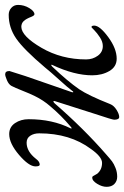

<svg xmlns="http://www.w3.org/2000/svg" viewBox="94 -584 492 761"><g transform="rotate(-90 340.5 -204.0)"><path d="M308 -14Q302 1 285 11.5Q268 22 257 22Q246 22 246 2Q246 -5 269 -74L320 -234Q321 -238 319 -239Q316 -239 311 -234Q211 -119 110 -31Q91 -14 81 -6.5Q71 1 54.5 7.5Q38 14 20 14Q3 14 -8.5 3Q-20 -8 -20 -28Q-20 -46 -8 -65.5Q4 -85 16 -85Q20 -85 22 -82.5Q24 -80 26.5 -74.5Q29 -69 32 -65Q48 -46 75 -46Q99 -46 130 -90Q192 -173 192 -295Q192 -316 182.5 -330.5Q173 -345 155 -345Q120 -345 91 -308Q80 -293 68 -293Q61 -293 61 -310Q61 -336 106.5 -375Q152 -414 189 -414Q217 -414 232.5 -391Q248 -368 248 -337Q248 -243 212 -171Q210 -167 212 -167Q214 -166 219 -171Q263 -208 299 -251Q323 -278 340 -313Q349 -331 361 -361.5Q373 -392 380 -405Q386 -416 402.5 -423Q419 -430 426 -430Q439 -430 439 -413Q439 -412 419 -350L355 -165Q354 -160 356 -160Q358 -160 361 -165Q371 -179 404.5 -216Q438 -253 453 -272Q525 -357 568 -386.5Q611 -416 662 -416Q678 -416 689.5 -405.5Q701 -395 701 -379Q701 -355 688.5 -334.5Q676 -314 664 -314Q659 -314 654 -326Q646 -347 637 -356.5Q628 -366 614 -366Q577 -365 531 -286Q485 -207 485 -109Q485 -83 499.5 -63Q514 -43 538 -43Q555 -43 572.5 -54.5Q590 -66 601 -77Q612 -88 613 -88Q619 -88 619 -77Q619 -55 573.5 -21.5Q528 12 488 12Q456 12 439 -17Q422 -46 422 -85Q422 -156 463 -243Q465 -247 463 -247Q461 -248 456 -243Q399 -183 367 -137Q342 -100 308 -14Z"/></g></svg>

Font: EB Garamond 12
Style: Italic
Weight: 400
Italic angle: -17°
Version: Version 0.016; ttfautohint (v1.8.4)